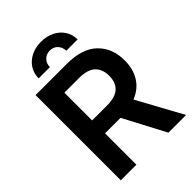

<svg xmlns="http://www.w3.org/2000/svg" viewBox="-266 -1045 1159 1159"><g transform="rotate(-45 313.5 -466.0)"><path d="M59.1 0V-727.5H324.7Q456.5 -727.5 522.2 -663.8Q587.9 -600.1 587.9 -495.1Q587.9 -422.4 555.4 -369.6Q522.9 -316.9 458 -290.5L616.7 0H465.8L324.7 -267.6Q323.7 -267.6 322.8 -267.6H192.4V0ZM192.4 -377.9H317.4Q391.1 -377.9 423.6 -408.7Q456.1 -439.5 456.1 -495.1Q456.1 -550.8 423.6 -582.8Q391.1 -614.7 316.9 -614.7H192.4ZM143.6 -785.6Q143.6 -828.1 165 -861.3Q186.5 -894.5 224.1 -913.3Q261.7 -932.1 309.6 -932.1Q357.9 -932.1 395.5 -913.3Q433.1 -894.5 454.6 -861.3Q476.1 -828.1 476.1 -785.6H379.4Q379.4 -816.4 359.9 -836.7Q340.3 -856.9 309.6 -856.9Q279.3 -856.9 259.5 -836.7Q239.7 -816.4 239.7 -785.6Z"/></g></svg>

Font: Inter Display Semi Bold
Style: Regular
Weight: 600
Designer: Rasmus Andersson
Foundry: rsms
Version: Version 4.000;git-37864ae